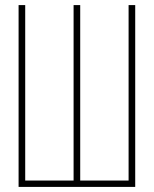

<svg xmlns="http://www.w3.org/2000/svg" viewBox="-20 -734 603 754"><path d="M53 0H511V-714H485V-25H295V-714H269V-25H79V-714H53Z"/></svg>

Font: Noto Sans Mono SemiCondensed Thin
Style: Regular
Weight: 100
Width: 4
Designer: Monotype Design Team
Foundry: Monotype Imaging Inc.
Version: Version 2.014